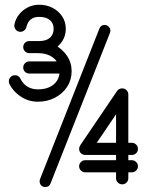

<svg xmlns="http://www.w3.org/2000/svg" viewBox="-20 -770 614 802"><path d="M191.2 -4Q186 11.2 169.2 11.2Q158.8 11.2 152.1 4.4Q145.5 -2.5 145.5 -12.8Q145.5 -15 145.9 -17.4Q146.2 -19.8 147 -21.2L394.8 -649.8Q400.5 -665.8 417 -665.8Q426.8 -665.8 433.9 -658.6Q441 -651.5 441 -642Q441 -639.5 440.6 -637.1Q440.2 -634.8 439.5 -633.2ZM102.5 -548Q92 -548 84.5 -555.4Q77 -562.8 77 -573.2Q77 -584.2 84.5 -591.4Q92 -598.5 102.5 -598.5H138.8Q177.5 -598.5 209.1 -581.9Q240.8 -565.2 260 -536.8Q279.2 -508.2 279.2 -472.5Q279.2 -472.5 279.2 -472.4Q279.2 -472.2 279.2 -472.2Q279.2 -436.2 260.5 -407.5Q241.8 -378.8 209.8 -362Q177.8 -345.2 139 -345.2Q139 -345.2 138.5 -345.2Q138 -345.2 138 -345.2Q100 -345.2 68 -365.8Q36 -386.2 19.5 -418.8Q17 -424.2 17 -430.5Q17 -441 24.5 -448.4Q32 -455.8 42.5 -455.8Q58.2 -455.8 65.2 -441.5Q75.8 -420 94.2 -408.4Q112.8 -396.8 138 -396.8Q138 -396.8 138.5 -396.8Q139 -396.8 139 -396.8Q166.5 -396.8 186.8 -406.2Q207 -415.8 217.9 -432.6Q228.8 -449.5 228.8 -472.2Q228.8 -472.2 228.8 -472.4Q228.8 -472.5 228.8 -472.5Q228.8 -495 217.8 -511.9Q206.8 -528.8 186.6 -538.4Q166.5 -548 138.8 -548ZM90.2 -657.2Q88.8 -649.2 81.6 -643.2Q74.5 -637.2 65 -637.2Q52.5 -637.2 45.2 -647.1Q38 -657 40.5 -668.2Q45.2 -692.2 60.5 -710.6Q75.8 -729 97.1 -739.6Q118.5 -750.2 142.8 -750.2Q142.8 -750.2 143.2 -750.2Q143.8 -750.2 143.8 -750.2Q174.5 -750.2 199.8 -737.1Q225 -724 239.9 -701.2Q254.8 -678.5 254.8 -650Q254.8 -650 254.8 -649.5Q254.8 -649 254.8 -649Q254.8 -620 239.4 -597Q224 -574 198.9 -561Q173.8 -548 143.5 -548Q132.5 -548 125 -555.4Q117.5 -562.8 117.5 -573.2Q117.5 -584.2 125 -591.4Q132.5 -598.5 143.5 -598.5Q172.8 -598.5 188.4 -612.2Q204 -626 204 -649Q204 -649 204 -649.5Q204 -650 204 -650Q204 -672.5 188.5 -686Q173 -699.5 143.8 -699.5Q143.8 -699.5 143.2 -699.5Q142.8 -699.5 142.8 -699.5Q121.5 -699.5 108.1 -688.6Q94.8 -677.8 90.2 -657.2ZM102.5 -462.8Q92 -462.8 84.5 -469.9Q77 -477 77 -488Q77 -498.5 84.5 -506Q92 -513.5 102.5 -513.5H249.2Q259.5 -513.5 267 -506Q274.5 -498.5 274.5 -488Q274.5 -477 267 -469.9Q259.5 -462.8 249.2 -462.8ZM464.8 -375.2Q464.8 -384 472.2 -392.4Q479.8 -400.8 490.8 -400.8Q501.2 -400.8 508.6 -393.2Q516 -385.8 516 -375.2V-25.2Q516 -15 508.6 -7.5Q501.2 0 490.8 0Q479.8 0 472.2 -7.5Q464.8 -15 464.8 -25.2ZM531 -100.8Q541.2 -100.8 548.8 -93.2Q556.2 -85.8 556.2 -75.5Q556.2 -65.2 548.8 -57.8Q541.2 -50.2 531 -50.2H336Q325.5 -50.2 318 -57.8Q310.5 -65.2 310.5 -75.5Q310.5 -85.8 318 -93.2Q325.5 -100.8 336 -100.8ZM356.8 -133.2Q349.5 -122.8 336 -122.8Q325.5 -122.8 318 -130Q310.5 -137.2 310.5 -148.2Q310.5 -156 315.2 -163.2L469.2 -390.2Q477.2 -400.8 490.8 -400.8Q501 -400.8 507.4 -393.1Q513.8 -385.5 513.8 -375.2Q513.8 -371.2 513.4 -367.4Q513 -363.5 510.8 -360.5ZM531 -173.5Q541.2 -173.5 548.8 -166Q556.2 -158.5 556.2 -148.2Q556.2 -137 548.8 -129.9Q541.2 -122.8 531 -122.8H336Q325.5 -122.8 318.5 -129.9Q311.5 -137 311.5 -148.2Q311.5 -158.5 319 -166Q326.5 -173.5 336.8 -173.5Z"/></svg>

Font: Libertine-Super Thin
Style: Regular
Weight: 100
Designer: Bastien Sozeau
Foundry: NBR — Bastien Sozeau
Version: Version 2.003;gftools[0.9.33]